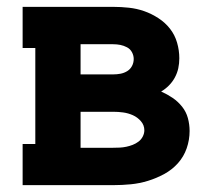

<svg xmlns="http://www.w3.org/2000/svg" viewBox="-20 -540 640 560"><path d="M46 0V-120H83V-400H46V-520H310Q333 -520 356 -517.5Q379 -515 400.5 -507.5Q422 -500 442 -487Q462 -474 476 -456Q490 -438 496.5 -415.5Q503 -393 503 -370Q503 -355 500 -341Q497 -327 490 -314Q483 -301 472.5 -290.5Q462 -280 450 -273Q468 -265 483.5 -254.5Q499 -244 511 -229Q523 -214 528 -195.5Q533 -177 533 -158Q533 -132 524.5 -107.5Q516 -83 499 -64Q482 -45 459 -32.5Q436 -20 411.5 -12.5Q387 -5 361.5 -2.5Q336 0 310 0ZM215 -323H310Q321 -323 331.5 -325Q342 -327 351 -332.5Q360 -338 365 -347.5Q370 -357 370 -368Q370 -378 365 -387.5Q360 -397 350.5 -402Q341 -407 331 -409Q321 -411 310 -411H215ZM215 -109H310Q320 -109 329.5 -109.5Q339 -110 348.5 -112Q358 -114 367 -117.5Q376 -121 384 -127Q392 -133 396.5 -142Q401 -151 401 -160Q401 -175 391 -186.5Q381 -198 367.5 -204Q354 -210 339.5 -212Q325 -214 310 -214H215Z"/></svg>

Font: Iosevka Etoile Heavy
Style: Regular
Weight: 900
Designer: Belleve Invis
Foundry: Belleve Invis
Version: Version 22.1.2; ttfautohint (v1.8.4)